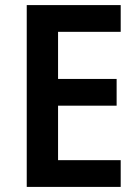

<svg xmlns="http://www.w3.org/2000/svg" viewBox="-20 -734 549 754"><path d="M454 0H85V-714H454V-609H208V-424H438V-319H208V-105H454Z"/></svg>

Font: Noto Sans Malayalam SemiCondensed SemiBold
Style: Regular
Weight: 600
Width: 4
Designer: Jelle Bosma - Monotype Design Team
Foundry: Monotype Imaging Inc.
Version: Version 2.104; ttfautohint (v1.8.4.7-5d5b)